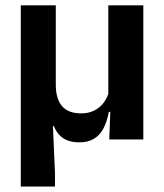

<svg xmlns="http://www.w3.org/2000/svg" viewBox="-20 -510 600 702"><path d="M504 -490.5V0H379.5L384 -121L376 -129.5V-490.5ZM184 -199.5Q184 -175 189.5 -155.8Q195 -136.5 206 -123Q217 -109.5 234.8 -102.5Q252.5 -95.5 277 -95.5Q304 -95.5 324.8 -106Q345.5 -116.5 359 -134.5Q372.5 -152.5 378.5 -174.5L401 -101H378Q371.5 -66 358.5 -41Q345.5 -16 323.8 -2.8Q302 10.5 270 10.5Q245.5 10.5 227.2 3.5Q209 -3.5 196.8 -16.8Q184.5 -30 177 -49H173.5L181 122V172H56V-490.5H184Z"/></svg>

Font: Anek Odia Medium SemiBold
Style: Regular
Weight: 600
Version: Version 1.003